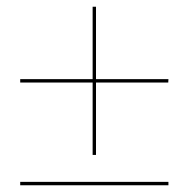

<svg xmlns="http://www.w3.org/2000/svg" viewBox="-20 -660 560 570"><path d="M480 -425H265V-640H255V-425H40V-415H255V-200H265V-415H479.5ZM480 -110V-120H40V-110Z"/></svg>

Font: Znikomit
Style: Regular
Weight: 100
Designer: gluk
Foundry: gluk
Version: Version 0.55